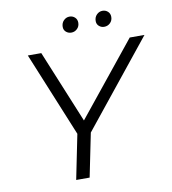

<svg xmlns="http://www.w3.org/2000/svg" viewBox="-93 -946 917 1026"><g transform="rotate(-10 365.5 -433.0)"><path d="M237 0 286 -242 98 -700H171L333 -306L651 -700H731L358 -236L310 0ZM527 -780Q511 -780 499 -790.5Q487 -801 487 -818Q487 -839 500.5 -852.5Q514 -866 532 -866Q549 -866 561 -855Q573 -844 573 -826Q573 -806 559.5 -793Q546 -780 527 -780ZM349 -780Q332 -780 320 -790.5Q308 -801 308 -818Q308 -839 321.5 -852.5Q335 -866 353 -866Q370 -866 382 -855Q394 -844 394 -826Q394 -806 380.5 -793Q367 -780 349 -780Z"/></g></svg>

Font: Montserrat
Style: Italic
Weight: 400
Italic angle: -11.3°
Designer: Julieta Ulanovsky
Foundry: Julieta Ulanovsky
Version: Version 9.000; ttfautohint (v1.8.4.7-5d5b)